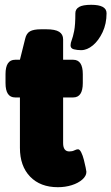

<svg xmlns="http://www.w3.org/2000/svg" viewBox="-20 -772 464 800"><path d="M221 8Q148 8 105.5 -36Q63 -80 63 -156V-366H43Q3 -366 3 -426V-463Q3 -523 43 -523H63L85 -611Q90 -633 105 -641.5Q120 -650 151 -650H173Q210 -650 226.5 -639.5Q243 -629 243 -608V-523H285Q325 -523 325 -463V-426Q325 -366 285 -366H243V-176Q243 -141 269 -141Q281 -141 290 -145.5Q299 -150 305 -150Q312 -150 318.5 -137Q325 -124 329.5 -106Q334 -88 337 -73.5Q340 -59 340 -56Q340 -39 323 -24Q306 -9 279 -0.5Q252 8 221 8ZM318 -563Q302 -563 288 -566.5Q274 -570 274 -583Q274 -593 279 -605.5Q284 -618 289 -643Q294 -668 294 -717Q294 -734 309.5 -743Q325 -752 360 -752Q424 -752 424 -717Q424 -673 407.5 -638Q391 -603 367 -583Q343 -563 318 -563Z"/></svg>

Font: Asap Black
Style: Regular
Weight: 900
Designer: Pablo Cosgaya
Foundry: Omnibus-Type
Version: Version 3.001; ttfautohint (v1.8.4.7-5d5b)